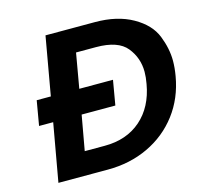

<svg xmlns="http://www.w3.org/2000/svg" viewBox="-102 -809 962 919"><g transform="rotate(-15 379.0 -349.0)"><path d="M445 -698Q555 -698 631 -655Q707 -612 732.5 -547.5Q758 -483 758 -423Q758 -388 751 -348Q733 -243 673.5 -164.5Q614 -86 523 -43Q432 0 322 0H77L128 -287H58L79 -409H149L200 -698ZM337 -114Q446 -114 517 -176Q588 -238 607 -348Q613 -380 613 -407Q613 -476 570.5 -528.5Q528 -581 419 -581H320L290 -409H457L436 -287H269L238 -114Z"/></g></svg>

Font: Fz Poppins SemBd
Style: Italic
Weight: 600
Italic angle: -10°
Designer: Ninad Kale (Devanagari), Jonny Pinhorn (Latin)
Foundry: Indian Type Foundry
Version: Vit hóa bi Vntype.Com & FontZin.Com